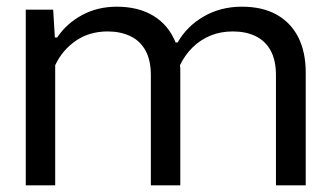

<svg xmlns="http://www.w3.org/2000/svg" viewBox="-20 -554 984 574"><path d="M57 0V-525H139L144 -442H151Q179 -484 225.5 -509Q272 -534 329 -534Q394 -534 439 -506.5Q484 -479 505 -427H511Q539 -476 589.5 -505Q640 -534 703 -534Q765 -534 807.5 -510Q850 -486 872 -442Q894 -398 894 -337V0H805V-329Q805 -374 789 -403Q773 -432 744 -446Q715 -460 676 -460Q639 -460 609 -447.5Q579 -435 556 -412.5Q533 -390 518 -359Q519 -353 519 -347Q519 -341 519 -335V0H431V-329Q431 -374 415 -403Q399 -432 369.5 -446Q340 -460 302 -460Q247 -460 206.5 -432Q166 -404 145 -359V0Z"/></svg>

Font: Hubot Sans
Style: Regular
Weight: 400
Designer: Deni Anggara
Foundry: GitHub, Inc., Subsidiary of Microsoft Corporation
Version: Version 2.000